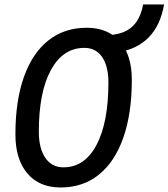

<svg xmlns="http://www.w3.org/2000/svg" viewBox="-20 -827 752 857"><path d="M250.5 9.8Q155.3 9.8 102.1 -53Q48.8 -115.7 48.8 -227.5Q48.8 -377 86.7 -483.4Q124.5 -589.8 195.8 -646.5Q267.1 -703.1 367.2 -703.1Q461.9 -703.1 515.1 -641.8Q568.4 -580.6 568.4 -471.2Q568.4 -320.3 530.5 -212.6Q492.7 -105 421.6 -47.6Q350.6 9.8 250.5 9.8ZM263.2 -80.1Q357.9 -80.1 410.9 -180.2Q463.9 -280.3 463.9 -459Q463.9 -531.7 435.8 -572.5Q407.7 -613.3 356.9 -613.3Q261.2 -613.3 207.3 -514.6Q153.3 -416 153.3 -239.7Q153.3 -164.6 182.4 -122.3Q211.4 -80.1 263.2 -80.1ZM475.6 -588.4 465.3 -668.9 495.1 -673.8Q598.1 -690.4 618.7 -807.1H712.4Q680.2 -621.6 505.4 -593.3Z"/></svg>

Font: CaskaydiaCove NFP
Style: Italic
Weight: 400
Italic angle: -10°
Designer: Aaron Bell
Foundry: Saja Typeworks
Version: Version 2111.001; VTT 6.35;Nerd Fonts 3.1.1